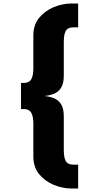

<svg xmlns="http://www.w3.org/2000/svg" viewBox="-20 -840 590 1097"><path d="M389.5 237Q337 237 286.5 216Q236 195 203.2 154.5Q170.5 114 170.5 55V-132Q170.5 -177 158 -197Q145.5 -217 116 -217H100V-366H116Q145.5 -366 158 -386Q170.5 -406 170.5 -451V-638Q170.5 -697 203.2 -737.5Q236 -778 286.5 -799Q337 -820 389.5 -820H426.5V-684H402.5Q384 -684 371 -678Q358 -672 351.2 -653Q344.5 -634 344.5 -595V-408Q344.5 -363 329 -338.5Q313.5 -314 288 -304Q262.5 -294 232.5 -291.5Q262.5 -289 288 -279Q313.5 -269 329 -244.5Q344.5 -220 344.5 -175V12Q344.5 51 351.2 70Q358 89 371 95Q384 101 402.5 101H426.5V237Z"/></svg>

Font: Trispace SemiCondensed ExtraBold
Style: Regular
Weight: 800
Width: 4
Designer: Tyler Finck
Foundry: Etcetera Type Company
Version: Version 1.210; ttfautohint (v1.8.3)